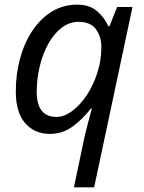

<svg xmlns="http://www.w3.org/2000/svg" viewBox="-20 -566 619 826"><path d="M298 240 346 12Q351 -7 359.5 -40.5Q368 -74 375 -99H371Q337 -55 293.5 -22.5Q250 10 194 10Q129 10 88.5 -36Q48 -82 48 -173Q48 -246 66 -313Q84 -380 118.5 -432.5Q153 -485 202 -515.5Q251 -546 312 -546Q365 -546 397.5 -518Q430 -490 446 -453H451L484 -536H550L385 240ZM223 -63Q256 -63 290 -88Q324 -113 352.5 -155.5Q381 -198 398.5 -252Q416 -306 416 -364Q416 -408 393 -440Q370 -472 318 -472Q278 -472 245 -446.5Q212 -421 188 -378Q164 -335 151 -281Q138 -227 138 -171Q138 -63 223 -63Z"/></svg>

Font: Noto Sans IKEA
Style: Italic
Weight: 400
Italic angle: -12°
Designer: Monotype Design Team
Foundry: Monotype Imaging Inc.
Version: Version 2.001